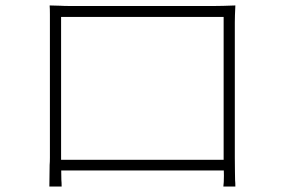

<svg xmlns="http://www.w3.org/2000/svg" viewBox="-20 -686 1040 704"><path d="M200 -665Q215 -664 238 -664H452H557H654H728H764Q793 -664 843 -666Q841 -626 841 -604V-401V-301V-209V-140V-109Q841 -74 841.5 -55Q842 -36 842 -25Q843 -16 843 -2H799Q801 -16 801 -42L800 -91V-310V-421V-522V-596V-624H204V-423V-312V-208V-129V-91L205 -26Q206 -17 206 -2H161L162 -81Q163 -92 163 -108V-307V-407V-500V-571V-604V-634Q163 -655 162 -666ZM819 -61H187V-100H819Z"/></svg>

Font: Merged Yaku Han JP ExtraLight
Style: Regular
Weight: 250
Designer: Ryoko NISHIZUKA 西塚涼子 (kana, bopomofo & ideographs); Paul D. Hunt (Latin, Greek & Cyrillic); Sandoll Communications 산돌커뮤니
Foundry: Adobe
Version: Version 2.004